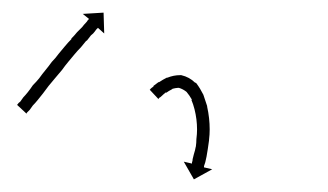

<svg xmlns="http://www.w3.org/2000/svg" viewBox="-20 -178 520 304"><path d="M8 -13Q9 -15 12 -17Q12 -17 12 -17Q12 -17 12 -17Q12 -17 12 -17Q12 -17 12 -17Q14 -20 17 -24Q20 -27 24 -32Q28 -37 32 -43Q38 -49 42 -54Q47 -61 52 -67Q57 -73 62 -80Q68 -86 73 -93Q78 -99 83 -105Q88 -111 93 -116V-117Q98 -122 102 -127Q106 -131 110 -135Q113 -139 116 -142Q118 -144 119 -146Q120 -147 121 -148L111 -156L144 -158L145 -125L135 -134Q135 -133 134 -133Q132 -131 130 -128Q128 -125 124 -122Q121 -118 117 -113V-114Q113 -109 108 -103Q103 -98 98 -92Q93 -86 88 -80Q83 -74 78 -67Q73 -61 67 -54Q62 -48 57 -42Q53 -37 48 -30Q43 -24 40 -20Q36 -15 32 -11Q29 -7 27 -4Q27 -4 27 -4Q27 -4 27 -4Q27 -4 27 -4Q27 -4 27 -4Q25 -2 23 0Q22 1 22 2L7 -12Q7 -12 8 -13ZM218 -37Q218 -37 218 -37Q218 -37 218 -37Q218 -37 218 -37Q218 -37 218 -37Q220 -39 223 -41Q223 -41 223 -41Q223 -41 223 -41Q223 -41 223 -41.5Q223 -42 223 -42Q227 -45 231 -48Q231 -48 231 -48Q231 -48 232 -48Q232 -48 232 -48Q232 -48 232 -48Q238 -52 244 -55Q244 -55 244 -55Q244 -55 245 -55Q245 -55 245 -55Q245 -55 245 -55Q255 -59 265 -59Q265 -59 266 -59Q267 -59 267 -59Q280 -56 289 -47Q289 -47 290 -47Q291 -46 291 -46Q297 -38 302 -28Q302 -28 302 -28Q302 -28 302 -28Q302 -28 302 -28Q302 -28 302 -28Q305 -19 308 -10Q308 -10 308 -9.5Q308 -9 308 -9Q308 -9 308 -9Q308 -9 308 -9Q310 0 311 9Q311 9 311 9Q311 9 311 9Q311 9 311 9Q311 9 311 9Q312 18 312 27Q312 27 312 27Q312 27 312 27Q312 27 312 27Q312 27 312 27Q312 35 311 43Q311 43 311 43Q311 43 311 43Q311 44 311 44Q311 44 311 44Q310 51 309 58Q309 58 309 58Q309 58 309 58Q309 58 309 58Q309 58 309 58Q308 64 307 70Q307 70 307 70Q307 70 307 70Q307 70 307 70Q307 70 307 70Q306 75 305 79Q305 79 305 79Q305 79 305 79Q305 79 305 79Q305 79 305 79Q304 82 303 85Q303 86 303 87L316 90L287 106L271 78L284 81Q284 80 284 79Q285 77 285 74Q285 74 285 74Q285 74 285 74Q285 74 285 74Q285 74 285 74Q286 70 287 66Q287 66 287 66Q287 66 287 66Q287 66 287 66Q287 66 287 66Q289 60 290 54Q290 54 290 54.5Q290 55 290 55Q290 55 290 55Q290 55 290 55Q291 48 291 41Q291 41 291 41Q291 41 291 41Q291 42 291 42Q291 42 291 42Q292 34 292 27Q292 27 292 27Q292 27 292 27Q292 27 292 27Q292 27 292 27Q292 19 291 11Q291 11 291 11Q291 11 291 11Q291 11 291 11Q291 11 291 11Q290 3 288 -5Q288 -5 288 -5Q288 -5 288 -5Q288 -5 288 -5Q288 -5 288 -5Q286 -13 283 -20Q283 -20 283.5 -20Q284 -20 284 -20Q284 -20 284 -20Q284 -20 284 -20Q280 -27 275 -33Q275 -33 276 -33Q276 -32 276 -32Q270 -37 263 -39Q263 -39 264 -39Q265 -39 265 -39Q258 -39 252 -37Q252 -37 252 -37Q252 -37 252 -37Q252 -37 252.5 -37Q253 -37 253 -37Q247 -34 243 -31Q243 -31 243 -31Q243 -31 243 -31Q243 -31 243 -31.5Q243 -32 243 -32Q239 -29 236 -26Q236 -26 236 -26Q236 -26 236 -26Q236 -26 236 -26Q236 -26 236 -26Q234 -24 232 -23Q232 -23 232 -23Q232 -23 232 -23Q232 -23 232 -23Q232 -23 232 -23Q231 -22 231 -21L217 -36Q218 -36 218 -37Z"/></svg>

Font: FRB American Cursive Just Arrows
Style: Italic
Weight: 400
Italic angle: -25°
Version: Version 2.0;Modular Font Editor K font №1